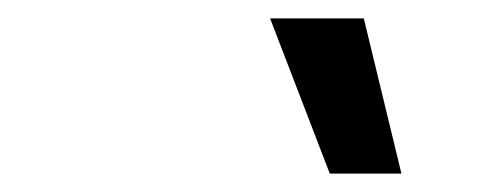

<svg xmlns="http://www.w3.org/2000/svg" viewBox="-20 -765 540 209"><path d="M376 -745 417 -576H339L274 -745Z"/></svg>

Font: Prodigy Sans Medium
Style: Italic
Weight: 500
Italic angle: -13°
Designer: Wei Huang
Foundry: Wei Huang
Version: Version 1.003; ttfautohint (v1.8.3)